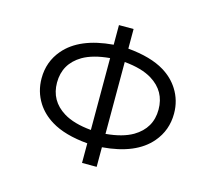

<svg xmlns="http://www.w3.org/2000/svg" viewBox="-112 -925 1225 1090"><g transform="rotate(15 500.0 -380.0)"><path d="M457 -785.2H543V-669.9Q678.2 -657.7 758.3 -608.9Q815.4 -574.2 849.1 -521Q889.2 -458 889.2 -380.4Q889.2 -282.2 827.1 -209.5Q739.3 -106 543 -90.3V24.9H457V-90.3Q321.8 -102.1 241.7 -151.4Q184.1 -186.5 150.9 -238.8Q110.8 -302.2 110.8 -380.4Q110.8 -478 172.4 -550.3Q260.7 -653.8 457 -669.9ZM457 -591.3Q358.4 -582.5 298.8 -547.9Q201.7 -490.2 201.7 -379.4Q201.7 -272.5 294.4 -215.3Q354.5 -178.2 457 -168.9ZM543 -591.3V-168.9Q641.6 -177.7 701.2 -212.4Q798.3 -270 798.3 -379.9Q798.3 -487.8 705.6 -544.9Q645.5 -582 543 -591.3Z"/></g></svg>

Font: FORM UDPGothic
Style: Regular
Weight: 400
Foundry: Pronama LLC
Version: Version 1.05101